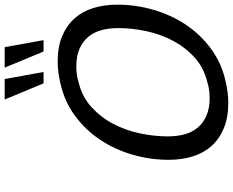

<svg xmlns="http://www.w3.org/2000/svg" viewBox="-110 -902 1023 844"><g transform="rotate(-90 402.0 -479.5)"><path d="M372 12Q308 12 261 -7.5Q214 -27 183 -61.5Q152 -96 137 -144Q122 -192 122 -250Q122 -332 145 -410.5Q168 -489 211.5 -553.5Q255 -618 318.5 -664Q382 -710 463 -727Q485 -732 507.5 -735Q530 -738 554 -738Q618 -738 665 -718.5Q712 -699 743 -664.5Q774 -630 789 -582Q804 -534 804 -476Q804 -394 781 -315.5Q758 -237 714.5 -172.5Q671 -108 607.5 -62Q544 -16 463 1Q441 6 418.5 9Q396 12 372 12ZM463 -80Q526 -95 571 -135.5Q616 -176 645 -230.5Q674 -285 687.5 -348Q701 -411 701 -472Q701 -512 692 -545.5Q683 -579 662.5 -603.5Q642 -628 610 -642Q578 -656 533 -656Q494 -656 463 -646Q400 -631 355 -590.5Q310 -550 281 -495.5Q252 -441 238.5 -378Q225 -315 225 -254Q225 -214 234 -180.5Q243 -147 263.5 -122.5Q284 -98 316 -84Q348 -70 393 -70Q432 -70 463 -80ZM458 -800 387 -971H477L508 -800ZM598 -800 527 -971H617L648 -800Z"/></g></svg>

Font: Perun
Style: Italic
Weight: 400
Italic angle: -12°
Foundry: Copyright (c) Stefan Peev, Context Ltd, 2016
Version: Version 1.027